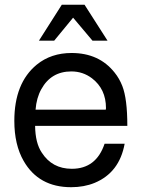

<svg xmlns="http://www.w3.org/2000/svg" viewBox="-20 -761 596 804"><path d="M513.2 -233.9H127Q127.9 -162.1 154.8 -122.1Q198.2 -54.2 280.8 -54.2Q382.8 -54.2 418 -159.2H502Q480 -38.1 376 4.9Q332 22.9 277.8 22.9Q142.1 22.9 79.1 -86.9Q40 -154.8 40 -254.9Q40 -413.1 133.8 -490.2Q193.8 -539.1 279.8 -539.1Q395 -539.1 460 -457Q480 -432.1 492.2 -400.9Q513.2 -347.2 513.2 -233.9ZM128.9 -301.8H422.9L423.8 -308.1Q423.8 -388.2 365.2 -433.1Q327.1 -461.9 278.8 -461.9Q193.8 -461.9 152.8 -387.2Q132.8 -351.1 128.9 -301.8ZM238.8 -741.2H334L430.2 -590.8H367.2L286.1 -687L207 -590.8H143.1Z"/></svg>

Font: SolaimanLipiNormal
Style: Normal
Weight: 400
Designer: Solaiman Karim
Version: Version 1.6.1 ; ttfautohint (v1.5.65-e2d9)